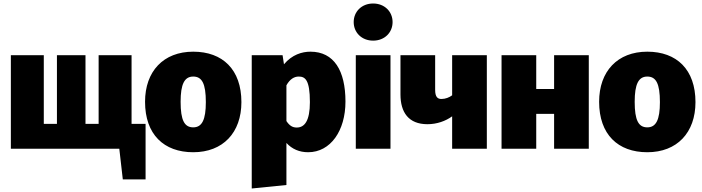

<svg xmlns="http://www.w3.org/2000/svg" viewBox="-20 -849 4007 1096"><path d="M731 -142V-534H543V-142H468V-534H305V-142H230V-534H42V0H661L681 175H811V-142Z M1083 -554C913 -554 808 -442 808 -268C808 -82 915 20 1083 20C1253 20 1358 -92 1358 -266C1358 -452 1251 -554 1083 -554ZM1083 -412C1133 -412 1155 -372 1155 -266C1155 -165 1133 -122 1083 -122C1033 -122 1011 -162 1011 -268C1011 -369 1033 -412 1083 -412Z M1752 -554C1704 -554 1647 -537 1601 -482L1593 -534H1417V227L1615 207V-33C1647 2 1689 20 1739 20C1867 20 1952 -103 1952 -269C1952 -445 1887 -554 1752 -554ZM1674 -121C1650 -121 1633 -131 1615 -158V-362C1635 -398 1660 -412 1685 -412C1721 -412 1749 -395 1749 -266C1749 -158 1718 -121 1674 -121Z M2110 -829C2045 -829 1999 -783 1999 -723C1999 -663 2045 -617 2110 -617C2175 -617 2221 -663 2221 -723C2221 -783 2175 -829 2110 -829ZM2209 -534H2011V0H2209Z M2561 -534V-305C2545 -293 2523 -284 2500 -284C2479 -284 2464 -294 2464 -336V-534H2266V-310C2266 -208 2312 -140 2420 -140C2474 -140 2524 -158 2561 -185V0H2759V-534Z M3143 0H3341V-534H3143V-341H3041V-534H2843V0H3041V-199H3143Z M3675 -554C3505 -554 3400 -442 3400 -268C3400 -82 3507 20 3675 20C3845 20 3950 -92 3950 -266C3950 -452 3843 -554 3675 -554ZM3675 -412C3725 -412 3747 -372 3747 -266C3747 -165 3725 -122 3675 -122C3625 -122 3603 -162 3603 -268C3603 -369 3625 -412 3675 -412Z"/></svg>

Font: Fira Sans Heavy
Style: Regular
Weight: 900
Designer: bBox Type GmbH & Carrois Corporate GbR & Edenspiekermann AG
Foundry: bBox Type GmbH & Carrois Corporate GbR & Edenspiekermann AG
Version: Version 4.300;PS 004.300;hotconv 1.0.88;makeotf.lib2.5.64775